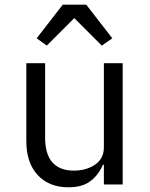

<svg xmlns="http://www.w3.org/2000/svg" viewBox="-20 -785 640 817"><path d="M422 -84H418Q399 -40 364.5 -14Q330 12 271 12Q189 12 140.5 -40Q92 -92 92 -185V-516H172V-199Q172 -129 203 -94Q234 -59 294 -59Q347 -59 384.5 -84.5Q422 -110 422 -158V-516H502V0H422ZM347 -765 458 -622 413 -591 296 -708 179 -591 136 -622 247 -765Z"/></svg>

Font: iA Writer Mono V
Style: Regular
Weight: 400
Designer: Mike Abbink, Paul van der Laan, Pieter van Rosmalen
Foundry: Bold Monday
Version: Version 2.000